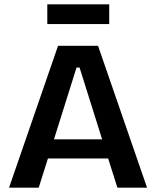

<svg xmlns="http://www.w3.org/2000/svg" viewBox="-20 -873 726 893"><path d="M22 0 250 -660H436L664 0H526L483 -136H203L160 0ZM336 -559 231 -225H455L350 -559ZM200 -761V-853H488V-761Z"/></svg>

Font: Bricolage Grotesque 10pt SemiBold
Style: Regular
Weight: 600
Designer: Mathieu Triay
Foundry: Atelier Triay
Version: Version 1.000; ttfautohint (v1.8.4.7-5d5b);gftools[0.9.29]